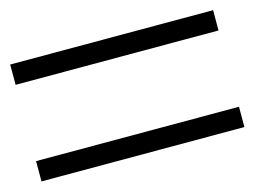

<svg xmlns="http://www.w3.org/2000/svg" viewBox="-53 -588 606 457"><g transform="rotate(-15 250.0 -360.0)"><path d="M0 -454V-504H500V-454ZM0 -216V-266H500V-216Z"/></g></svg>

Font: Murecho Thin Light
Style: Regular
Weight: 300
Version: Version 1.010